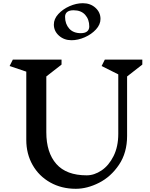

<svg xmlns="http://www.w3.org/2000/svg" viewBox="-20 -1158 938 1198"><path d="M773 -681V-310Q773 -205 722.5 -130Q672 -55 598 -17.5Q524 20 453 20Q364 20 293.5 -19.5Q223 -59 183.5 -128.5Q144 -198 144 -285V-711L40 -746L60 -786H364V-755L269 -681V-333Q269 -206 331.5 -135Q394 -64 521 -64Q568 -64 613.5 -94.5Q659 -125 688.5 -184Q718 -243 718 -323V-694L614 -746L634 -786H868V-755ZM607 -1040Q607 -1005 579 -974.5Q551 -944 509 -925.5Q467 -907 426 -907Q380 -907 348 -935.5Q316 -964 316 -1005Q316 -1040 344 -1070.5Q372 -1101 414 -1119.5Q456 -1138 497 -1138Q544 -1138 575.5 -1109.5Q607 -1081 607 -1040ZM386 -1053Q386 -1009 411.5 -980Q437 -951 484 -951Q510 -951 523.5 -962Q537 -973 537 -993Q537 -1037 511.5 -1065.5Q486 -1094 439 -1094Q413 -1094 399.5 -1083.5Q386 -1073 386 -1053Z"/></svg>

Font: Inknut Antiqua
Style: Regular
Weight: 400
Designer: Claus Eggers Sørensen
Foundry: Claus Eggers Sørensen
Version: Version 1.003; ttfautohint (v1.8.2) -l 8 -r 50 -G 200 -x 14 